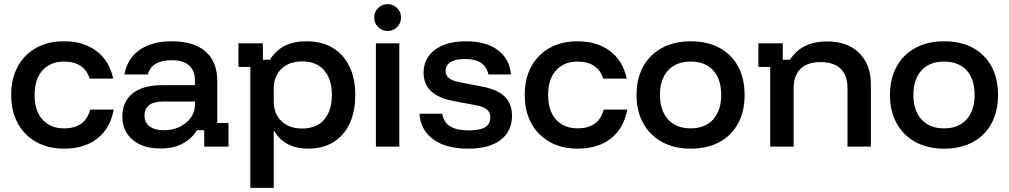

<svg xmlns="http://www.w3.org/2000/svg" viewBox="-20 -710 4888 930"><path d="M290 10Q213.3 10 155.8 -22.1Q98.3 -54.2 66.2 -112.5Q34.2 -170.8 34.2 -250Q34.2 -329.2 65.8 -387.5Q97.5 -445.8 155 -477.9Q212.5 -510 290 -510Q385 -510 447.5 -462.5Q510 -415 528.3 -329.2H414.2Q401.7 -370 370.4 -390.8Q339.2 -411.7 290 -411.7Q224.2 -411.7 185.8 -369.2Q147.5 -326.7 147.5 -250Q147.5 -173.3 185.8 -130.8Q224.2 -88.3 290 -88.3Q393.3 -88.3 416.7 -179.2H530.8Q514.2 -88.3 451.7 -39.2Q389.2 10 290 10Z M757.5 9.2Q671.7 9.2 622.1 -33.3Q572.5 -75.8 572.5 -145Q572.5 -217.5 622.5 -257.5Q672.5 -297.5 765.8 -297.5H924.2V-318.3Q924.2 -418.3 810.8 -418.3Q715 -418.3 695.8 -349.2H582.5Q596.7 -426.7 656.3 -468.3Q715.8 -510 811.7 -510Q919.2 -510 975.8 -460.4Q1032.5 -410.8 1032.5 -316.7V-114.2H1086.7V0H969.2V-79.2H934.2Q908.3 -37.5 864.2 -14.2Q820 9.2 757.5 9.2ZM774.2 -79.2Q816.7 -79.2 850.8 -95.8Q885 -112.5 904.6 -140.4Q924.2 -168.3 924.2 -202.5V-218.3H771.7Q680 -218.3 680 -150Q680 -116.7 705 -97.9Q730 -79.2 774.2 -79.2Z M1192.5 200V-385.8H1135V-500H1253.3V-420.8H1288.3Q1313.3 -464.2 1357.5 -487.1Q1401.7 -510 1463.3 -510Q1539.2 -510 1592.1 -477.9Q1645 -445.8 1672.9 -387.5Q1700.8 -329.2 1700.8 -250Q1700.8 -170.8 1673.8 -112.1Q1646.7 -53.3 1595.4 -21.7Q1544.2 10 1472.5 10Q1415.8 10 1373.8 -12.1Q1331.7 -34.2 1309.2 -75H1305.8V200ZM1443.3 -87.5Q1513.3 -87.5 1550.4 -130.8Q1587.5 -174.2 1587.5 -250Q1587.5 -325.8 1550.4 -369.2Q1513.3 -412.5 1443.3 -412.5Q1380.8 -412.5 1343.3 -376.7Q1305.8 -340.8 1305.8 -280V-220Q1305.8 -159.2 1343.3 -123.3Q1380.8 -87.5 1443.3 -87.5Z M1800.8 0V-500H1914.2V0ZM1857.5 -560Q1830.8 -560 1811.7 -578.8Q1792.5 -597.5 1792.5 -625Q1792.5 -651.7 1811.2 -670.8Q1830 -690 1857.5 -690Q1884.2 -690 1903.3 -671.2Q1922.5 -652.5 1922.5 -625Q1922.5 -598.3 1903.8 -579.2Q1885 -560 1857.5 -560Z M2247.5 10Q2140.8 10 2079.2 -34.6Q2017.5 -79.2 2011.7 -159.2H2122.5Q2128.3 -118.3 2160 -98.3Q2191.7 -78.3 2251.7 -78.3Q2355 -78.3 2355 -140Q2355 -165 2339.2 -179.2Q2323.3 -193.3 2286.7 -200L2175.8 -220.8Q2031.7 -248.3 2031.7 -357.5Q2031.7 -427.5 2086.7 -468.8Q2141.7 -510 2237.5 -510Q2334.2 -510 2391.2 -467.5Q2448.3 -425 2455 -349.2H2345.8Q2336.7 -387.5 2309.6 -405.8Q2282.5 -424.2 2231.7 -424.2Q2186.7 -424.2 2162.5 -409.2Q2138.3 -394.2 2138.3 -365.8Q2138.3 -345 2153.8 -332.1Q2169.2 -319.2 2202.5 -312.5L2314.2 -290.8Q2390 -276.7 2425 -242.1Q2460 -207.5 2460 -149.2Q2460 -74.2 2405 -32.1Q2350 10 2247.5 10Z M2777.5 10Q2700.8 10 2643.3 -22.1Q2585.8 -54.2 2553.8 -112.5Q2521.7 -170.8 2521.7 -250Q2521.7 -329.2 2553.3 -387.5Q2585 -445.8 2642.5 -477.9Q2700 -510 2777.5 -510Q2872.5 -510 2935 -462.5Q2997.5 -415 3015.8 -329.2H2901.7Q2889.2 -370 2857.9 -390.8Q2826.7 -411.7 2777.5 -411.7Q2711.7 -411.7 2673.3 -369.2Q2635 -326.7 2635 -250Q2635 -173.3 2673.3 -130.8Q2711.7 -88.3 2777.5 -88.3Q2880.8 -88.3 2904.2 -179.2H3018.3Q3001.7 -88.3 2939.2 -39.2Q2876.7 10 2777.5 10Z M3325 10Q3245.8 10 3187.1 -22.1Q3128.3 -54.2 3095.8 -112.5Q3063.3 -170.8 3063.3 -250Q3063.3 -329.2 3095.4 -387.5Q3127.5 -445.8 3186.7 -477.9Q3245.8 -510 3325.8 -510Q3406.7 -510 3465 -478.3Q3523.3 -446.7 3555 -388.3Q3586.7 -330 3586.7 -250Q3586.7 -170.8 3555 -112.1Q3523.3 -53.3 3464.6 -21.7Q3405.8 10 3325 10ZM3325 -88.3Q3395.8 -88.3 3434.6 -131.7Q3473.3 -175 3473.3 -250Q3473.3 -326.7 3434.6 -369.2Q3395.8 -411.7 3325 -411.7Q3255 -411.7 3215.8 -368.8Q3176.7 -325.8 3176.7 -250Q3176.7 -175 3215.8 -131.7Q3255 -88.3 3325 -88.3Z M3710.8 0V-385.8H3653.3V-500H3771.7V-420.8H3806.7Q3833.3 -463.3 3877.9 -486.2Q3922.5 -509.2 3985.8 -509.2Q4085.8 -509.2 4142.1 -452.9Q4198.3 -396.7 4198.3 -302.5V0H4085V-282.5Q4085 -344.2 4052.1 -376.7Q4019.2 -409.2 3955 -409.2Q3890.8 -409.2 3857.5 -376.7Q3824.2 -344.2 3824.2 -282.5V0Z M4552.5 10Q4473.3 10 4414.6 -22.1Q4355.8 -54.2 4323.3 -112.5Q4290.8 -170.8 4290.8 -250Q4290.8 -329.2 4322.9 -387.5Q4355 -445.8 4414.2 -477.9Q4473.3 -510 4553.3 -510Q4634.2 -510 4692.5 -478.3Q4750.8 -446.7 4782.5 -388.3Q4814.2 -330 4814.2 -250Q4814.2 -170.8 4782.5 -112.1Q4750.8 -53.3 4692.1 -21.7Q4633.3 10 4552.5 10ZM4552.5 -88.3Q4623.3 -88.3 4662.1 -131.7Q4700.8 -175 4700.8 -250Q4700.8 -326.7 4662.1 -369.2Q4623.3 -411.7 4552.5 -411.7Q4482.5 -411.7 4443.3 -368.8Q4404.2 -325.8 4404.2 -250Q4404.2 -175 4443.3 -131.7Q4482.5 -88.3 4552.5 -88.3Z"/></svg>

Font: Funnel Display Light Medium
Style: Regular
Weight: 500
Version: Version 1.000